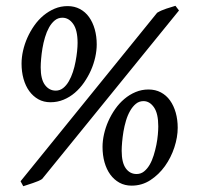

<svg xmlns="http://www.w3.org/2000/svg" viewBox="-20 -624 682 661"><path d="M524.9 -189Q524.9 -233.4 510 -254.6Q495.1 -275.9 474.1 -275.9Q459 -275.9 447.8 -266.6Q436.5 -257.3 428 -242.4Q419.4 -227.5 413.8 -208.7Q408.2 -189.9 405 -170.9Q401.9 -151.9 400.4 -134.5Q398.9 -117.2 398.9 -105Q398.9 -64 413.1 -44.4Q427.2 -24.9 450.2 -24.9Q464.8 -24.9 475.8 -33.7Q486.8 -42.5 495.1 -56.6Q503.4 -70.8 509 -88.9Q514.6 -106.9 518.3 -125.2Q522 -143.6 523.4 -160.2Q524.9 -176.8 524.9 -189ZM247.1 -476.1Q247.1 -520.5 231.9 -541.7Q216.8 -563 194.8 -563Q179.7 -563 168.5 -553.7Q157.2 -544.4 148.9 -529.5Q140.6 -514.6 135 -495.8Q129.4 -477.1 126.2 -458Q123 -439 121.6 -421.6Q120.1 -404.3 120.1 -392.1Q120.1 -351.1 134.8 -331.5Q149.4 -312 171.9 -312Q186 -312 197.3 -320.8Q208.5 -329.6 216.8 -344Q225.1 -358.4 231 -376.2Q236.8 -394 240.2 -412.4Q243.7 -430.7 245.4 -447.3Q247.1 -463.9 247.1 -476.1ZM125 -7.8Q120.1 -4.4 111.6 -0.7Q103 2.9 93.5 6.1Q84 9.3 75 12.2Q65.9 15.1 60.1 17.1L50.8 0L521 -580.1Q534.7 -588.4 552.5 -594.2Q570.3 -600.1 584 -604L596.2 -587.9ZM313 -471.2Q313 -450.2 307.9 -427Q302.7 -403.8 293 -381.8Q283.2 -359.9 269.3 -339.8Q255.4 -319.8 237.8 -304.7Q220.2 -289.6 199 -280.8Q177.7 -272 153.8 -272Q130.4 -272 112.1 -282.2Q93.8 -292.5 80.8 -310.3Q67.9 -328.1 61 -352.5Q54.2 -377 54.2 -404.8Q54.2 -426.3 59.3 -449.2Q64.5 -472.2 74.2 -494.1Q84 -516.1 97.9 -535.9Q111.8 -555.7 129.6 -570.6Q147.5 -585.4 168.2 -594.2Q189 -603 212.9 -603Q236.3 -603 255.1 -593Q273.9 -583 286.6 -565.2Q299.3 -547.4 306.2 -523.2Q313 -499 313 -471.2ZM591.8 -184.1Q591.8 -151.9 580.3 -116.7Q568.8 -81.5 547.9 -52.2Q526.9 -22.9 497.8 -3.9Q468.8 15.1 433.1 15.1Q409.7 15.1 391.1 4.9Q372.6 -5.4 359.6 -23.2Q346.7 -41 339.8 -65.4Q333 -89.8 333 -118.2Q333 -139.2 338.1 -162.1Q343.3 -185.1 353 -207Q362.8 -229 376.7 -248.8Q390.6 -268.6 408.2 -283.4Q425.8 -298.3 446.8 -307.1Q467.8 -315.9 491.2 -315.9Q515.1 -315.9 533.9 -305.9Q552.7 -295.9 565.4 -278.1Q578.1 -260.3 585 -236.1Q591.8 -211.9 591.8 -184.1Z"/></svg>

Font: Gentium
Style: Italic
Weight: 400
Italic angle: -7°
Designer: J. Victor Gaultney
Version: Version 1.02; 2005; OFL release